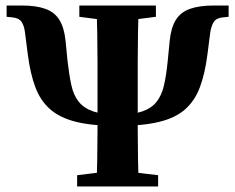

<svg xmlns="http://www.w3.org/2000/svg" viewBox="-20 -677 854 697"><path d="M407 -220Q316 -220 257 -234.5Q198 -249 162.5 -280Q127 -311 108.5 -360Q90 -409 81 -479L71 -557Q68 -584 58 -598Q48 -612 24 -614L4 -616V-657H58Q111 -657 144.5 -645Q178 -633 195.5 -605Q213 -577 218 -529L225 -457Q231 -405 239 -368Q247 -331 266 -307.5Q285 -284 318.5 -272.5Q352 -261 407 -261Q463 -261 496.5 -272.5Q530 -284 548.5 -307.5Q567 -331 575.5 -368Q584 -405 589 -457L596 -529Q601 -577 618.5 -605Q636 -633 670 -645Q704 -657 757 -657H810V-616L790 -614Q766 -612 756.5 -598Q747 -584 743 -557L733 -479Q724 -409 705.5 -360Q687 -311 652 -280Q617 -249 557.5 -234.5Q498 -220 407 -220ZM330 0Q332 -46 333 -98Q334 -150 334 -204Q334 -258 334 -310V-350Q334 -401 334 -454Q334 -507 333 -559Q332 -611 330 -657H484Q482 -612 481 -560Q480 -508 480 -455Q480 -402 480 -350V-311Q480 -259 480 -205Q480 -151 481 -99Q482 -47 484 0ZM260 0V-41L384 -56H428L554 -41V0ZM268 -616V-657H546V-616L428 -601H384Z"/></svg>

Font: Source Serif 4 36pt
Style: Bold
Weight: 700
Designer: Frank Grießhammer
Foundry: Adobe Systems Incorporated
Version: Version 4.004;hotconv 1.0.116;makeotfexe 2.5.65601